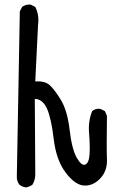

<svg xmlns="http://www.w3.org/2000/svg" viewBox="-20 -817 540 833"><path d="M92 -4Q76 -6 64 -16Q52 -32 53 -51L66 -768L76 -787Q92 -799 113 -797L133 -787Q151 -752 145 -707L133 -464Q174 -466 194 -449Q214 -432 243 -385.5Q272 -339 282 -254Q292 -169 313 -132.5Q334 -96 350 -103Q366 -110 368.5 -147Q371 -184 366.5 -238Q362 -292 380 -335Q394 -347 415 -345L435 -335L444 -315Q442 -174 444 -125Q446 -76 415 -43Q384 -10 345 -12Q306 -14 265 -68Q224 -122 213 -214Q202 -306 183.5 -346.5Q165 -387 131 -388L133 -70Q135 -39 121 -16Q108 -6 92 -4Z"/></svg>

Font: NaniFont Regular
Style: Regular
Weight: 400
Designer: Nanigashitei
Version: Version 1.036